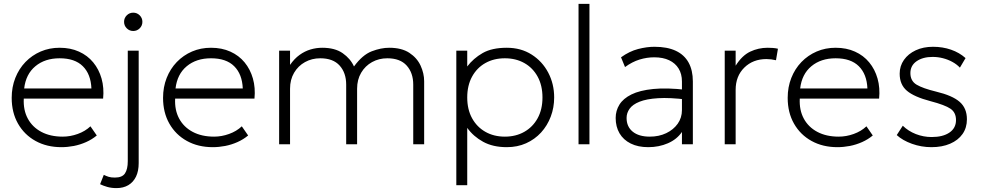

<svg xmlns="http://www.w3.org/2000/svg" viewBox="-20 -740 5038 985"><path d="M295 15Q220 15 162.5 -16.8Q105 -48.5 72.5 -105.5Q40 -162.5 40 -238Q40 -293 58.5 -340Q77 -387 110.5 -421.8Q144 -456.5 188.8 -475.8Q233.5 -495 286 -495Q341.5 -495 385.2 -475.2Q429 -455.5 458.2 -420Q487.5 -384.5 501 -337Q514.5 -289.5 509 -234H102Q99 -175.5 122.5 -131.8Q146 -88 192 -63.5Q238 -39 302 -39Q340.5 -39 378.8 -52.8Q417 -66.5 444 -92L476.5 -45Q452 -24.5 421.5 -11Q391 2.5 358.8 8.8Q326.5 15 295 15ZM104 -286H449Q446 -359.5 405 -400.2Q364 -441 286 -441Q210.5 -441 161.5 -400.2Q112.5 -359.5 104 -286Z M577.5 225Q551.5 225 530 218.8Q508.5 212.5 493.5 205L512.5 157Q524.5 163 537 167Q549.5 171 569.5 171Q607 171 621.2 149.5Q635.5 128 635.5 87V-480H691.5V97Q691.5 137.5 677.8 166Q664 194.5 638.5 209.8Q613 225 577.5 225ZM663.5 -581Q644 -581 630.2 -594.8Q616.5 -608.5 616.5 -628Q616.5 -647.5 630.2 -661.2Q644 -675 663.5 -675Q683 -675 696.8 -661.2Q710.5 -647.5 710.5 -628Q710.5 -608.5 696.8 -594.8Q683 -581 663.5 -581Z M1071.5 15Q996.5 15 939 -16.8Q881.5 -48.5 849 -105.5Q816.5 -162.5 816.5 -238Q816.5 -293 835 -340Q853.5 -387 887 -421.8Q920.5 -456.5 965.2 -475.8Q1010 -495 1062.5 -495Q1118 -495 1161.8 -475.2Q1205.5 -455.5 1234.8 -420Q1264 -384.5 1277.5 -337Q1291 -289.5 1285.5 -234H878.5Q875.5 -175.5 899 -131.8Q922.5 -88 968.5 -63.5Q1014.5 -39 1078.5 -39Q1117 -39 1155.2 -52.8Q1193.5 -66.5 1220.5 -92L1253 -45Q1228.5 -24.5 1198 -11Q1167.5 2.5 1135.2 8.8Q1103 15 1071.5 15ZM880.5 -286H1225.5Q1222.5 -359.5 1181.5 -400.2Q1140.5 -441 1062.5 -441Q987 -441 938 -400.2Q889 -359.5 880.5 -286Z M1412 0V-480H1468V-407Q1490 -439 1516.8 -458.2Q1543.5 -477.5 1573 -486.2Q1602.5 -495 1633 -495Q1698.5 -495 1738.2 -467Q1778 -439 1796 -399Q1839.5 -458.5 1887 -476.8Q1934.5 -495 1977 -495Q2040.5 -495 2080 -469Q2119.5 -443 2137.8 -403.2Q2156 -363.5 2156 -323V0H2100V-306Q2100 -366 2066.5 -403.5Q2033 -441 1967 -441Q1924 -441 1888.8 -421.5Q1853.5 -402 1832.8 -366.8Q1812 -331.5 1812 -285V0H1756V-306Q1756 -366 1722.5 -403.5Q1689 -441 1623 -441Q1580 -441 1544.8 -421.5Q1509.5 -402 1488.8 -366.8Q1468 -331.5 1468 -285V0Z M2321 210V-480H2377V-399Q2408.5 -440.5 2456 -467.8Q2503.5 -495 2580 -495Q2652.5 -495 2707.2 -460.2Q2762 -425.5 2792.5 -367.5Q2823 -309.5 2823 -240Q2823 -188 2805.5 -141.8Q2788 -95.5 2755.8 -60.2Q2723.5 -25 2679 -5Q2634.5 15 2580 15Q2509 15 2458.8 -12.5Q2408.5 -40 2377 -84V210ZM2570 -39Q2626.5 -39 2670 -63.8Q2713.5 -88.5 2738.2 -133.5Q2763 -178.5 2763 -240Q2763 -301.5 2738.2 -346.8Q2713.5 -392 2670 -416.5Q2626.5 -441 2570 -441Q2513.5 -441 2470 -416.5Q2426.5 -392 2401.8 -346.8Q2377 -301.5 2377 -240Q2377 -178.5 2401.8 -133.5Q2426.5 -88.5 2470 -63.8Q2513.5 -39 2570 -39Z M2948 0V-720H3004V0Z M3305.5 15Q3253 15 3215.5 -3.8Q3178 -22.5 3158.2 -56.2Q3138.5 -90 3138.5 -135Q3138.5 -172 3157.8 -203.2Q3177 -234.5 3219.5 -255.5Q3262 -276.5 3331.5 -283.5Q3401 -290.5 3501.5 -279L3504.5 -229Q3416 -240 3356.2 -236.2Q3296.5 -232.5 3261 -218.2Q3225.5 -204 3210 -182.2Q3194.5 -160.5 3194.5 -135Q3194.5 -90 3226 -64.5Q3257.5 -39 3313.5 -39Q3360.5 -39 3397.8 -56.8Q3435 -74.5 3456.8 -105.2Q3478.5 -136 3478.5 -175V-322Q3478.5 -360.5 3461.5 -388.2Q3444.5 -416 3412.8 -431Q3381 -446 3336.5 -446Q3298.5 -446 3261 -434.5Q3223.5 -423 3186.5 -396L3166 -446Q3209 -477 3253.5 -488.5Q3298 -500 3337.5 -500Q3403 -500 3446.8 -479.5Q3490.5 -459 3512.5 -419.2Q3534.5 -379.5 3534.5 -322V0H3478.5V-63Q3452.5 -25 3406.5 -5Q3360.5 15 3305.5 15Z M3698 0V-480H3754V-403Q3787 -455.5 3829 -475.2Q3871 -495 3918 -495Q3931 -495 3944.8 -494Q3958.5 -493 3971 -490L3961 -431Q3948.5 -434 3936.2 -435.5Q3924 -437 3912 -437Q3843 -437 3798.5 -393.2Q3754 -349.5 3754 -279V0Z M4276 15Q4201 15 4143.5 -16.8Q4086 -48.5 4053.5 -105.5Q4021 -162.5 4021 -238Q4021 -293 4039.5 -340Q4058 -387 4091.5 -421.8Q4125 -456.5 4169.8 -475.8Q4214.5 -495 4267 -495Q4322.5 -495 4366.2 -475.2Q4410 -455.5 4439.2 -420Q4468.5 -384.5 4482 -337Q4495.5 -289.5 4490 -234H4083Q4080 -175.5 4103.5 -131.8Q4127 -88 4173 -63.5Q4219 -39 4283 -39Q4321.5 -39 4359.8 -52.8Q4398 -66.5 4425 -92L4457.5 -45Q4433 -24.5 4402.5 -11Q4372 2.5 4339.8 8.8Q4307.5 15 4276 15ZM4085 -286H4430Q4427 -359.5 4386 -400.2Q4345 -441 4267 -441Q4191.5 -441 4142.5 -400.2Q4093.5 -359.5 4085 -286Z M4758.5 15Q4707 15 4658.8 -2.2Q4610.5 -19.5 4580.5 -47L4611.5 -95Q4639.5 -67.5 4678.5 -52.2Q4717.5 -37 4759.5 -37Q4817.5 -37 4851 -60Q4884.5 -83 4884.5 -124Q4884.5 -163 4856.2 -182.2Q4828 -201.5 4753.5 -221Q4669.5 -243 4632.5 -274.5Q4595.5 -306 4595.5 -362Q4595.5 -401.5 4617.5 -432.8Q4639.5 -464 4678 -482Q4716.5 -500 4766.5 -500Q4816 -500 4858.8 -485.2Q4901.5 -470.5 4933.5 -442L4904.5 -393Q4888.5 -410 4866.2 -422.2Q4844 -434.5 4818 -441.2Q4792 -448 4764.5 -448Q4714.5 -448 4682.5 -426Q4650.5 -404 4650.5 -365Q4650.5 -324.5 4682.5 -305.5Q4714.5 -286.5 4782.5 -270Q4866 -250 4903.2 -217.5Q4940.5 -185 4940.5 -128Q4940.5 -84.5 4918 -52.5Q4895.5 -20.5 4854.5 -2.8Q4813.5 15 4758.5 15Z"/></svg>

Font: Geologica Roman Thin
Style: Regular
Weight: 250
Designer: Sindre Bremnes, Frode Helland
Foundry: Monokrom Skriftforlag AS
Version: Version 1.010;gftools[0.9.28]